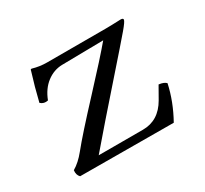

<svg xmlns="http://www.w3.org/2000/svg" viewBox="-107 -644 855 801"><g transform="rotate(-30 320.0 -244.0)"><path d="M121 -490Q155 -480 190 -480H473Q486 -480 502.5 -480.5Q519 -481 531.5 -481.5Q544 -482 545 -482Q557 -482 557 -475Q557 -467 529 -434Q488 -386 416 -304.5Q344 -223 280 -149.5Q216 -76 183 -37H396Q472 -37 514 -110L547 -168Q572 -165 582 -154Q565 -75 522 2Q199 0 72 0Q59 -13 62 -35Q93 -53 122 -89Q168 -146 281 -267.5Q394 -389 439 -443L239 -440Q199 -439 165.5 -413.5Q132 -388 114 -341Q93 -336 78 -350Q94 -417 115 -484Q115 -490 121 -490Z"/></g></svg>

Font: Libertinus Mono
Style: Regular
Weight: 400
Designer: Philipp H. Poll
Foundry: Khaled Hosny
Version: Version 6.7